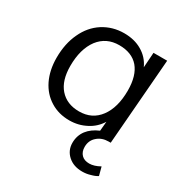

<svg xmlns="http://www.w3.org/2000/svg" viewBox="-166 -644 931 973"><g transform="rotate(30 300.0 -158.0)"><path d="M459 146Q487 146 521 127L534 176Q519 186 495 192Q473 199 448 199Q397 199 365 170Q333 141 333 97Q333 55 357 23Q381 -8 424 -26L429 -81Q403 -39 360 -17Q315 7 262 7Q199 7 151 -23Q102 -53 75 -108Q48 -164 48 -236Q48 -319 78 -382Q107 -445 161 -480Q216 -515 284 -515Q344 -515 388 -489Q433 -463 455 -415L461 -503H541L501 0H489Q450 0 424 23Q397 46 397 84Q397 113 414 130Q430 146 459 146ZM282 -57Q358 -57 401 -115Q444 -173 444 -272Q444 -359 405 -405Q366 -450 292 -450Q217 -450 173 -393Q129 -334 129 -235Q129 -150 169 -104Q210 -57 282 -57Z"/></g></svg>

Font: PRinguin Sans
Style: Italic
Weight: 400
Designer: Vernon Adams
Foundry: Vernon Adams
Version: ""